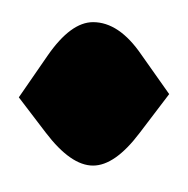

<svg xmlns="http://www.w3.org/2000/svg" viewBox="-18 -160 198 202"><g transform="rotate(-90 81.0 -59.0)"><path d="M83 20 42 -11.2Q7.8 -37.1 7.8 -60.1Q7.8 -83.5 42.5 -109.9L79.6 -138.2L123.5 -107.9Q158.7 -83.5 158.7 -60.1Q158.7 -32.7 124.5 -9.3Z"/></g></svg>

Font: ALMAS
Style: Bold
Weight: 700
Designer: ALMAS Font/ by Husham Jawad Kadhim, derived from the Bainsely font by/ Paul James MIller
Foundry: High-Logic / Made with FontCreator
Version: Version 1.411;September 19, 2021;FontCreator 14.0.0.2814 32-